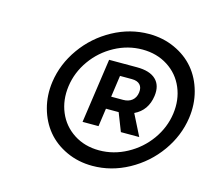

<svg xmlns="http://www.w3.org/2000/svg" viewBox="-98 -809 1021 919"><g transform="rotate(15 412.0 -349.0)"><path d="M144 -348.1Q157.2 -439.5 213.1 -517.8Q269 -596.2 354 -642.6Q439 -689 532.2 -689Q602.1 -689 660.9 -662.1Q719.7 -635.3 758.1 -589.6Q796.4 -543.9 813.5 -481.4Q830.6 -418.9 820.8 -350.1Q807.6 -258.8 751.7 -180.4Q695.8 -102.1 610.6 -55.4Q525.4 -8.8 432.1 -8.8Q362.3 -8.8 303.5 -35.9Q244.6 -63 206.5 -108.9Q168.5 -154.8 151.4 -217.3Q134.3 -279.8 144 -348.1ZM443.8 -88.9Q515.6 -88.9 581.1 -124.3Q646.5 -159.7 689.5 -219.7Q732.4 -279.8 742.2 -350.1Q752 -420.4 726.8 -479.7Q701.7 -539.1 647.2 -574Q592.8 -608.9 521 -608.9Q449.2 -608.9 384 -573.5Q318.8 -538.1 276.4 -478.3Q233.9 -418.5 224.1 -348.1Q214.4 -277.8 239.3 -218.5Q264.2 -159.2 318.4 -124Q372.6 -88.9 443.8 -88.9ZM333 -200.2 378.9 -520H517.1Q580.6 -520 610.8 -491.2Q641.1 -462.4 633.8 -409.2Q623.5 -335 561 -305.2L613.8 -200.2H522.9L487.8 -290H483.9H424.8L412.1 -200.2ZM434.1 -352.1H493.2Q520.5 -352.1 537.6 -366.2Q554.7 -380.4 558.1 -405.8Q561.5 -431.2 548.3 -445.1Q535.2 -459 507.8 -459H449.2Z"/></g></svg>

Font: Trueno
Style: Bold Italic
Weight: 700
Designer: Julieta Ulanovsky
Foundry: Julieta Ulanovsky
Version: Version 3.001b | FøM Fix